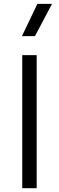

<svg xmlns="http://www.w3.org/2000/svg" viewBox="-20 -990 310 1010"><path d="M97 0V-700H173V0ZM95.5 -800 176.5 -969.5H253.5L164 -800Z"/></svg>

Font: Geologica Cursive ExtraLight
Style: Regular
Weight: 250
Designer: Sindre Bremnes, Frode Helland
Foundry: Monokrom Skriftforlag AS
Version: Version 1.010;gftools[0.9.28]